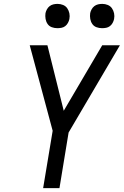

<svg xmlns="http://www.w3.org/2000/svg" viewBox="-20 -968 640 988"><path d="M202 0 251 -295 133 -735H224L308 -398L506 -735H597L333 -286L286 0ZM505 -823Q490 -823 476.5 -828Q463 -833 455 -844.5Q447 -856 444.5 -870.5Q442 -885 444 -900Q446 -910 451.5 -920Q457 -930 465.5 -936.5Q474 -943 484.5 -945.5Q495 -948 506 -948Q521 -948 534.5 -942.5Q548 -937 556 -925.5Q564 -914 567 -899.5Q570 -885 567 -870Q565 -860 559.5 -850Q554 -840 545.5 -833.5Q537 -827 526.5 -825Q516 -823 505 -823ZM275 -823Q260 -823 246.5 -828Q233 -833 225 -844.5Q217 -856 214.5 -870.5Q212 -885 214 -900Q216 -910 221.5 -920Q227 -930 235.5 -936.5Q244 -943 254.5 -945.5Q265 -948 276 -948Q291 -948 304.5 -942.5Q318 -937 326 -925.5Q334 -914 337 -899.5Q340 -885 337 -870Q335 -860 329.5 -850Q324 -840 315.5 -833.5Q307 -827 296.5 -825Q286 -823 275 -823Z"/></svg>

Font: Iosevka Aile
Style: Italic
Weight: 400
Italic angle: -9°
Designer: Belleve Invis
Foundry: Belleve Invis
Version: Version 28.0.1; ttfautohint (v1.8.4)